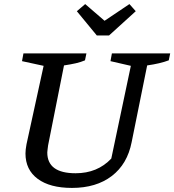

<svg xmlns="http://www.w3.org/2000/svg" viewBox="-20 -912 855 942"><path d="M333 10Q225 10 165 -34.5Q105 -79 105 -159Q105 -177 110 -204L194 -589L88 -612L95 -650H404L397 -616Q376 -607 351.5 -601.5Q327 -596 294 -591L216 -199Q215 -188 213.5 -179.5Q212 -171 212 -164Q212 -62 351 -62Q458 -62 526 -134L622 -589L522 -612L529 -650H815L808 -616Q766 -600 702 -591L626 -215Q605 -107 528.5 -48.5Q452 10 333 10ZM455 -738 357 -857 398 -892 493 -810 615 -892 646 -857 515 -738Z"/></svg>

Font: Piazzolla SC Medium
Style: Italic
Weight: 500
Italic angle: -11.3°
Designer: Juan Pablo del Peral
Foundry: Huerta Tipografica
Version: Version 1.330